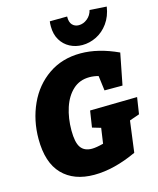

<svg xmlns="http://www.w3.org/2000/svg" viewBox="-140 -1063 965 1175"><g transform="rotate(-15 342.5 -476.0)"><path d="M685 -377 669 -272 606 -250 580 -52Q435 15 310 15Q181 15 108.5 -60Q36 -135 36 -285Q36 -403 82 -504Q128 -605 215 -665Q302 -725 419 -725Q531 -725 656 -667L617 -468H503L491 -562Q463 -570 434 -570Q372 -570 329.5 -531Q287 -492 265.5 -426.5Q244 -361 244 -283Q244 -207 266.5 -175Q289 -143 337 -143Q364 -143 410 -155L424 -252L370 -268L386 -372ZM287 -931Q287 -952 289 -963L399 -964Q398 -928 414 -911Q430 -894 455 -894Q484 -894 509 -914Q534 -934 542 -967L649 -960Q640 -900 609 -857Q578 -814 534.5 -792.5Q491 -771 445 -771Q402 -771 366 -790Q330 -809 308.5 -845Q287 -881 287 -931Z"/></g></svg>

Font: Bitter Pro Black
Style: Italic
Weight: 900
Italic angle: -9°
Designer: Sol Matas, and Bitter project Authors
Foundry: Sol Matas
Version: Version 1.010